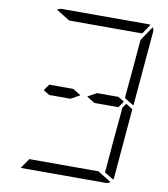

<svg xmlns="http://www.w3.org/2000/svg" viewBox="-104 -1086 1024 1173"><g transform="rotate(10 408.0 -500.0)"><path d="M485 -531H617L655 -508L628 -469H479L429 -500ZM672 -498 714 -471 677 -41Q677 -34 674 -28L617 -62V-70L618 -82L619 -83L623 -134L634 -265L651 -450L652 -469ZM240 -938 156 -990Q169 -1000 184 -1000H452H720Q730 -1000 734 -998L693 -938H663H477H415ZM576 -62 660 -10Q647 0 632 0H364H105L147 -62H153H339H401ZM331 -469H199L161 -492L188 -531H337L387 -500ZM757 -959 717 -500V-495L683 -515L666 -526L658 -531L659 -550L676 -735L687 -866L690 -897L750 -986Q759 -974 757 -959Z"/></g></svg>

Font: DSEG14 Modern
Style: Light Italic
Weight: 300
Italic angle: -5°
Designer: Keshikan(Twitter:@keshinomi_88pro)
Version: Version 0.46